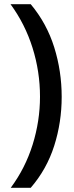

<svg xmlns="http://www.w3.org/2000/svg" viewBox="-20 -734 353 912"><path d="M273 -274Q273 -153 237.5 -41.5Q202 70 126 158H31Q100 65 135 -47Q170 -159 170 -275Q170 -394 134.5 -507Q99 -620 30 -714H126Q202 -623 237.5 -509.5Q273 -396 273 -274Z"/></svg>

Font: Noto Sans NKo Unjoined Medium
Style: Regular
Weight: 500
Designer: Monotype Design Team
Foundry: Monotype Imaging Inc.
Version: Version 2.004